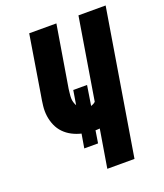

<svg xmlns="http://www.w3.org/2000/svg" viewBox="-136 -826 781 916"><g transform="rotate(-20 254.5 -367.5)"><path d="M250 0 282 -193Q279 -193 275 -192.5Q271 -192 267 -192H260L250 -129H180L192 -200Q167 -206 145 -217.5Q123 -229 106 -246.5Q89 -264 79 -287Q69 -310 65.5 -335Q62 -360 65 -386.5Q68 -413 73 -440L121 -735H259L207 -421Q206 -410 204.5 -398.5Q203 -387 203 -376Q203 -365 206 -355Q209 -345 214 -336L226 -409H296L280 -308Q286 -310 292 -313Q298 -316 303 -321L371 -735H509L388 0Z"/></g></svg>

Font: Iosevka Term Curly Hv Obl
Style: Regular
Weight: 900
Italic angle: -9°
Designer: Belleve Invis
Foundry: Belleve Invis
Version: Version 32.3.0